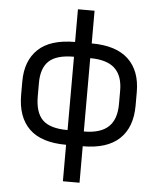

<svg xmlns="http://www.w3.org/2000/svg" viewBox="-60 -761 830 1012"><g transform="rotate(5 355.0 -255.0)"><path d="M311 7Q180 7 116 -55Q52 -117 52 -235V-306Q52 -415 116 -476Q180 -537 311 -537V-710H399V-537Q528 -537 593 -476Q658 -415 658 -302V-231Q658 -116 593 -54.5Q528 7 399 7V200H311ZM570 -302Q570 -381 528 -420Q486 -459 398 -459V-71Q486 -71 528 -110.5Q570 -150 570 -231ZM140 -235Q140 -149 179.5 -110Q219 -71 312 -71V-459Q220 -459 180 -421.5Q140 -384 140 -306Z"/></g></svg>

Font: Golos UI
Style: Regular
Weight: 400
Designer: A.Korolkova, Vitaly Kuzmin
Foundry: ParaType Ltd
Version: Version 2.000